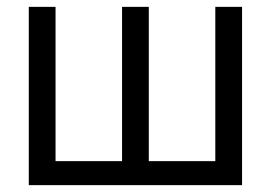

<svg xmlns="http://www.w3.org/2000/svg" viewBox="-20 -540 790 560"><path d="M64 0V-520H142V-70H336V-520H414V-70H608V-520H686V0Z"/></svg>

Font: Huly
Style: Regular
Weight: 400
Designer: Belleve Invis
Foundry: Belleve Invis
Version: Version 33.2.5; ttfautohint (v1.8.4)